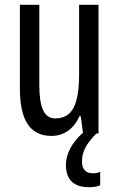

<svg xmlns="http://www.w3.org/2000/svg" viewBox="-20 -557 496 801"><path d="M322 117C322 79 337 45 382 0H391V-537H310V-251C310 -123 284 -63 210 -63C165 -63 144 -107 144 -202V-537H63V-187C63 -67 98 10 195 10C246 10 288 -19 311 -72H317L326 -3C281 36 255 85 255 131C255 192 287 224 351 224C371 224 387 221 398 216V160C391 163 382 166 367 166C338 166 322 149 322 117Z"/></svg>

Font: Noto Sans Sinhala ExtraCondensed
Style: Regular
Weight: 400
Width: 2
Designer: Jelle Bosma - Monotype Design Team
Foundry: Monotype Imaging Inc.
Version: Version 2.006